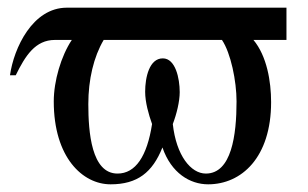

<svg xmlns="http://www.w3.org/2000/svg" viewBox="-20 -470 802 500"><path d="M558 -366C581 -332 596 -259 596 -206C596 -118 583 -18 516 -18C477 -18 439 -65 430 -147C440 -173 448 -206 448 -230C448 -266 437 -318 404 -318C369 -318 358 -269 358 -231C358 -204 367 -172 376 -147C363 -63 333 -18 286 -18C218 -18 210 -126 210 -199C210 -263 224 -322 250 -366ZM726 -366V-450H154C65 -450 16 -345 6 -274H21C46 -325 72 -366 123 -366H167C139 -324 120 -259 120 -206C120 -60 195 10 268 10C338 10 377 -21 403 -86C426 -19 475 10 522 10C609 10 686 -60 686 -204C686 -258 675 -324 640 -366Z"/></svg>

Font: XITS Math
Style: Regular
Weight: 400
Designer: MicroPress Inc., with final additions and corrections provided by Coen Hoffman, Elsevier (retired)
Version: Version 1.302